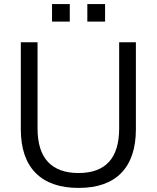

<svg xmlns="http://www.w3.org/2000/svg" viewBox="-20 -912 768 941"><path d="M365 9Q227 9 154.5 -64.5Q82 -138 82 -279V-705H164V-283Q164 -173 215 -118.5Q266 -64 365 -64Q464 -64 514 -118.5Q564 -173 564 -283V-705H646V-279Q646 -138 574.5 -64.5Q503 9 365 9ZM408 -806V-892H495V-806ZM235 -806V-892H322V-806Z"/></svg>

Font: NunitoSans1
Style: Book
Weight: 400
Designer: Vernon Adams
Foundry: Vernon Adams
Version: Version 3.101;gftools[0.9.27]